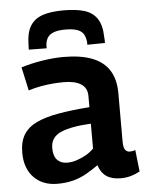

<svg xmlns="http://www.w3.org/2000/svg" viewBox="-54 -802 649 856"><g transform="rotate(-5 270.5 -374.0)"><path d="M24 -141Q24 -191 43.5 -222.5Q63 -254 102 -272.5Q141 -291 200.5 -301.5Q260 -312 340 -318V-368Q340 -404 313 -421.5Q286 -439 235 -439Q214 -439 188 -437Q162 -435 134 -430Q106 -425 77 -416L54 -521Q99 -535 149.5 -543Q200 -551 244 -551Q323 -551 374 -530.5Q425 -510 449.5 -469.5Q474 -429 474 -369V-153Q474 -125 482 -115Q490 -105 502 -105Q507 -105 514 -106Q521 -107 527 -110L538 -13Q521 -3 499 3.5Q477 10 452 10Q412 10 388 -6.5Q364 -23 353 -57Q328 -39 300 -23Q272 -7 240 1.5Q208 10 169 10Q136 10 110 0Q84 -10 64.5 -29.5Q45 -49 34.5 -77Q24 -105 24 -141ZM159 -150Q159 -115 175.5 -97.5Q192 -80 220 -80Q241 -80 262.5 -87Q284 -94 304.5 -105.5Q325 -117 340 -133V-244Q297 -242 263.5 -236Q230 -230 206.5 -220Q183 -210 171 -193Q159 -176 159 -150ZM263 -758Q318 -758 355 -747Q392 -736 412 -706.5Q432 -677 433 -623Q434 -617 434 -610.5Q434 -604 434 -597L355 -596Q355 -599 355 -602Q355 -605 355 -608Q353 -628 345 -642.5Q337 -657 317.5 -664.5Q298 -672 263 -672Q230 -672 210.5 -664.5Q191 -657 182.5 -642.5Q174 -628 173 -608Q173 -605 173 -602Q173 -599 173 -596L93 -597Q93 -604 93.5 -610.5Q94 -617 94 -624Q95 -674 113.5 -703.5Q132 -733 168.5 -745.5Q205 -758 263 -758Z"/></g></svg>

Font: Georama ExtraCondensed Thin SemiBold
Style: Regular
Weight: 600
Version: Version 1.001